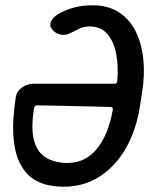

<svg xmlns="http://www.w3.org/2000/svg" viewBox="-20 -697 596 727"><path d="M221 10Q192 10 160.5 3.5Q129 -3 101.5 -22.5Q74 -42 55 -79.5Q36 -117 31 -178.5Q26 -240 40 -331Q45 -354 65 -367Q85 -380 108 -380H413Q423 -380 424 -390Q429 -448 419.5 -495Q410 -542 385.5 -569.5Q361 -597 318 -597Q298 -597 279.5 -588Q261 -579 245 -571Q227 -562 209 -566Q191 -570 180 -583L178 -585Q166 -600 173 -615.5Q180 -631 199 -643Q257 -677 331 -677Q389 -677 429.5 -651Q470 -625 493 -579.5Q516 -534 522.5 -474.5Q529 -415 518 -347L510 -295Q496 -205 457 -136.5Q418 -68 358 -29Q298 10 221 10ZM109 -288Q96 -206 110 -161Q124 -116 157.5 -98Q191 -80 235 -80Q303 -80 346.5 -133Q390 -186 407 -281Q409 -292 398 -292Q375 -293 342 -293.5Q309 -294 273.5 -295Q238 -296 205.5 -296.5Q173 -297 150.5 -297.5Q128 -298 122 -298Q112 -300 109 -288Z"/></svg>

Font: Winky Sans
Style: Italic
Weight: 400
Italic angle: -8.97852°
Designer: Simon Atzbach
Foundry: typofactur
Version: Version 1.205